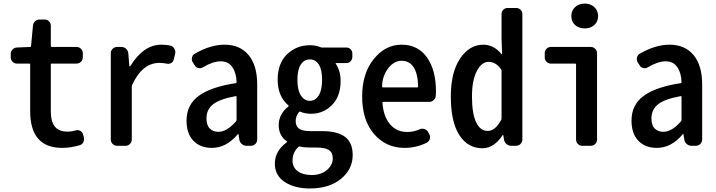

<svg xmlns="http://www.w3.org/2000/svg" viewBox="-20 -814 3997 1072"><path d="M327.1 11.7Q148.4 11.7 148.4 -194.3V-455.1Q148.4 -459 143.6 -459H74.2Q60.5 -459 50.3 -469.2Q40 -479.5 40 -494.1V-512.7Q40 -527.3 50.3 -537.6Q60.5 -547.9 74.2 -548.8L148.4 -551.8Q153.3 -551.8 153.3 -556.6L164.1 -670.9Q165 -685.5 175.8 -695.3Q186.5 -705.1 202.1 -705.1H229.5Q244.1 -705.1 253.9 -694.8Q263.7 -684.6 263.7 -669.9V-556.6Q263.7 -551.8 268.6 -551.8H407.2Q421.9 -551.8 432.1 -541.5Q442.4 -531.2 442.4 -517.6V-494.1Q442.4 -479.5 432.1 -469.2Q421.9 -459 407.2 -459H268.6Q263.7 -459 263.7 -455.1V-192.4Q263.7 -135.7 286.1 -107.4Q308.6 -79.1 356.4 -79.1Q379.9 -79.1 402.3 -85.9Q416 -89.8 428.2 -83.5Q440.4 -77.1 443.4 -64.5L448.2 -47.9Q449.2 -42 449.2 -37.1Q449.2 -28.3 445.3 -19.5Q438.5 -6.8 423.8 -2.9Q374 11.7 327.1 11.7Z M633.8 0Q619.1 0 608.9 -10.3Q598.6 -20.5 598.6 -35.2V-517.6Q598.6 -531.2 608.9 -541.5Q619.1 -551.8 633.8 -551.8H658.2Q672.9 -551.8 683.6 -542Q694.3 -532.2 696.3 -517.6L702.1 -445.3Q702.1 -443.4 704.1 -443.4Q706.1 -443.4 707 -444.3Q781.2 -564.5 879.9 -564.5Q911.1 -564.5 933.6 -558.6Q947.3 -554.7 954.1 -541Q959 -532.2 959 -523.4Q959 -518.6 958 -513.7L950.2 -481.4Q947.3 -468.8 935.1 -461.9Q922.9 -455.1 909.2 -459Q890.6 -462.9 870.1 -462.9Q774.4 -462.9 717.8 -339.8Q715.8 -335.9 715.8 -332V-35.2Q715.8 -20.5 705.6 -10.3Q695.3 0 681.6 0Z M1163.1 11.7Q1097.7 11.7 1059.6 -28.3Q1021.5 -68.4 1021.5 -140.6Q1021.5 -229.5 1090.3 -279.3Q1159.2 -329.1 1295.9 -349.6Q1300.8 -349.6 1300.8 -354.5Q1299.8 -406.2 1277.3 -439Q1254.9 -471.7 1212.9 -471.7Q1168.9 -471.7 1113.3 -438.5Q1100.6 -430.7 1086.9 -434.1Q1073.2 -437.5 1066.4 -450.2L1055.7 -466.8Q1048.8 -479.5 1052.2 -493.7Q1055.7 -507.8 1068.4 -514.6Q1155.3 -564.5 1233.4 -564.5Q1320.3 -564.5 1368.2 -506.3Q1416 -448.2 1416 -342.8V-35.2Q1416 -20.5 1405.8 -10.3Q1395.5 0 1380.9 0H1356.4Q1341.8 0 1330.1 -9.8Q1318.4 -19.5 1316.4 -34.2L1311.5 -64.5Q1311.5 -66.4 1310.1 -66.4Q1308.6 -66.4 1307.6 -64.5Q1244.1 11.7 1163.1 11.7ZM1199.2 -78.1Q1247.1 -78.1 1297.9 -136.7Q1300.8 -139.6 1300.8 -144.5V-273.4Q1300.8 -277.3 1297.9 -277.3Q1296.9 -277.3 1295.9 -277.3Q1206.1 -260.7 1169.4 -231.4Q1132.8 -202.1 1132.8 -153.3Q1132.8 -114.3 1151.4 -96.2Q1169.9 -78.1 1199.2 -78.1Z M1710 238.3Q1625 238.3 1569.8 202.1Q1514.6 166 1514.6 99.6Q1514.6 29.3 1580.1 -18.6Q1583 -20.5 1583 -22.9Q1583 -25.4 1580.1 -26.4Q1536.1 -56.6 1536.1 -116.2Q1536.1 -147.5 1551.3 -174.8Q1566.4 -202.1 1589.8 -218.8Q1591.8 -220.7 1591.8 -222.7Q1591.8 -224.6 1589.8 -225.6Q1530.3 -277.3 1530.3 -368.2Q1530.3 -460.9 1583 -511.2Q1635.7 -561.5 1710 -561.5Q1742.2 -561.5 1768.6 -550.8Q1772.5 -548.8 1777.3 -548.8H1913.1Q1927.7 -548.8 1937.5 -539.1Q1947.3 -529.3 1947.3 -514.6V-497.1Q1947.3 -482.4 1937.5 -472.2Q1927.7 -461.9 1913.1 -461.9H1856.4Q1851.6 -461.9 1854.5 -459Q1881.8 -417 1881.8 -362.3Q1881.8 -276.4 1833.5 -227.5Q1785.2 -178.7 1716.8 -178.7Q1683.6 -178.7 1656.2 -190.4Q1652.3 -192.4 1649.4 -188.5Q1630.9 -166 1630.9 -137.7Q1630.9 -110.4 1648.9 -96.2Q1667 -82 1711.9 -82H1777.3Q1864.3 -82 1906.7 -49.8Q1949.2 -17.6 1949.2 51.8Q1949.2 130.9 1883.8 184.6Q1818.4 238.3 1710 238.3ZM1710 -251Q1740.2 -251 1759.3 -280.8Q1778.3 -310.5 1778.3 -368.2Q1778.3 -425.8 1759.8 -454.1Q1741.2 -482.4 1710 -482.4Q1678.7 -482.4 1659.7 -454.1Q1640.6 -425.8 1640.6 -368.2Q1640.6 -310.5 1660.2 -280.8Q1679.7 -251 1710 -251ZM1720.7 163.1Q1772.5 163.1 1805.2 135.3Q1837.9 107.4 1837.9 70.3Q1837.9 37.1 1815.9 23.4Q1793.9 9.8 1747.1 9.8H1713.9Q1676.8 9.8 1654.3 3.9Q1652.3 3.9 1651.4 3.9Q1648.4 3.9 1646.5 5.9Q1613.3 37.1 1613.3 83Q1613.3 120.1 1642.1 141.6Q1670.9 163.1 1720.7 163.1Z M2238.3 11.7Q2135.7 11.7 2068.8 -65.4Q2002 -142.6 2002 -275.4Q2002 -404.3 2066.9 -484.4Q2131.8 -564.5 2221.7 -564.5Q2313.5 -564.5 2363.8 -493.7Q2414.1 -422.9 2414.1 -303.7Q2414.1 -292 2413.1 -279.3Q2412.1 -264.6 2401.4 -254.9Q2390.6 -245.1 2375 -245.1H2119.1Q2115.2 -245.1 2115.2 -240.2Q2121.1 -163.1 2157.7 -120.1Q2194.3 -77.1 2252.9 -77.1Q2290 -77.1 2322.3 -91.8Q2335 -97.7 2349.1 -93.8Q2363.3 -89.8 2370.1 -77.1L2376 -65.4Q2383.8 -52.7 2379.9 -38.6Q2376 -24.4 2363.3 -17.6Q2304.7 11.7 2238.3 11.7ZM2113.3 -330.1Q2113.3 -326.2 2117.2 -326.2H2309.6Q2314.5 -326.2 2314.5 -330.1Q2314.5 -330.1 2314.5 -330.1Q2313.5 -400.4 2290 -437.5Q2266.6 -474.6 2222.7 -474.6Q2181.6 -474.6 2150.4 -436.5Q2113.3 -389.6 2113.3 -330.1Z M2673.8 13.7Q2591.8 13.7 2544.4 -60.1Q2497.1 -133.8 2497.1 -275.4Q2497.1 -411.1 2549.3 -487.8Q2601.6 -564.5 2677.7 -564.5Q2737.3 -564.5 2780.3 -511.7Q2781.2 -510.7 2782.2 -511.2Q2783.2 -511.7 2783.2 -512.7L2780.3 -599.6V-735.4Q2780.3 -750 2790.5 -759.8Q2800.8 -769.5 2814.5 -769.5H2861.3Q2876 -769.5 2886.2 -759.8Q2896.5 -750 2896.5 -735.4V-35.2Q2896.5 -20.5 2886.2 -10.3Q2876 0 2861.3 0H2835Q2819.3 0 2808.1 -9.8Q2796.9 -19.5 2793.9 -34.2L2790 -59.6Q2790 -60.5 2789.1 -60.5Q2788.1 -60.5 2787.1 -60.5Q2738.3 13.7 2673.8 13.7ZM2703.1 -83Q2745.1 -83 2778.3 -144.5Q2780.3 -147.5 2780.3 -152.3V-419.9Q2780.3 -423.8 2777.3 -427.7Q2748 -468.8 2708 -468.8Q2668.9 -468.8 2642.1 -417Q2615.2 -365.2 2615.2 -275.4Q2615.2 -180.7 2638.2 -131.8Q2661.1 -83 2703.1 -83Z M3230.5 0Q3216.8 0 3206.5 -10.3Q3196.3 -20.5 3196.3 -35.2V-455.1Q3196.3 -459 3191.4 -459H3055.7Q3041 -459 3031.2 -469.2Q3021.5 -479.5 3021.5 -494.1V-517.6Q3021.5 -531.2 3031.2 -541.5Q3041 -551.8 3055.7 -551.8H3278.3Q3293 -551.8 3303.2 -541.5Q3313.5 -531.2 3313.5 -517.6V-35.2Q3313.5 -20.5 3303.2 -10.3Q3293 0 3278.3 0ZM3245.1 -655.3Q3211.9 -655.3 3190.9 -674.3Q3169.9 -693.4 3169.9 -724.1Q3169.9 -754.9 3190.9 -774.4Q3211.9 -793.9 3245.1 -793.9Q3277.3 -793.9 3298.3 -774.4Q3319.3 -754.9 3319.3 -724.1Q3319.3 -693.4 3298.3 -674.3Q3277.3 -655.3 3245.1 -655.3Z M3647.5 11.7Q3582 11.7 3543.9 -28.3Q3505.9 -68.4 3505.9 -140.6Q3505.9 -229.5 3574.7 -279.3Q3643.6 -329.1 3780.3 -349.6Q3785.2 -349.6 3785.2 -354.5Q3784.2 -406.2 3761.7 -439Q3739.3 -471.7 3697.3 -471.7Q3653.3 -471.7 3597.7 -438.5Q3585 -430.7 3571.3 -434.1Q3557.6 -437.5 3550.8 -450.2L3540 -466.8Q3533.2 -479.5 3536.6 -493.7Q3540 -507.8 3552.7 -514.6Q3639.6 -564.5 3717.8 -564.5Q3804.7 -564.5 3852.5 -506.3Q3900.4 -448.2 3900.4 -342.8V-35.2Q3900.4 -20.5 3890.1 -10.3Q3879.9 0 3865.2 0H3840.8Q3826.2 0 3814.5 -9.8Q3802.7 -19.5 3800.8 -34.2L3795.9 -64.5Q3795.9 -66.4 3794.4 -66.4Q3793 -66.4 3792 -64.5Q3728.5 11.7 3647.5 11.7ZM3683.6 -78.1Q3731.4 -78.1 3782.2 -136.7Q3785.2 -139.6 3785.2 -144.5V-273.4Q3785.2 -277.3 3782.2 -277.3Q3781.2 -277.3 3780.3 -277.3Q3690.4 -260.7 3653.8 -231.4Q3617.2 -202.1 3617.2 -153.3Q3617.2 -114.3 3635.7 -96.2Q3654.3 -78.1 3683.6 -78.1Z"/></svg>

Font: Gen Jyuu Gothic L Monospace Medium
Style: Regular
Weight: 500
Designer: [Source Han Sans]
Ryoko NISHIZUKA  (kana & ideographs); Paul D. Hunt (Latin, Greek & Cyrillic); Wenlong ZHANG  (bopomofo
Version: Version 1.002.20150607